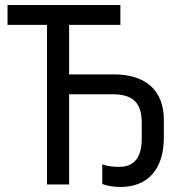

<svg xmlns="http://www.w3.org/2000/svg" viewBox="-20 -734 741 764"><path d="M460 10C561 10 632 -53 632 -187V-257C632 -374 560 -438 433 -438H255V-635H459V-714H10V-635H167V0H255V-359H427C512 -359 544 -322 544 -245V-181C544 -89 496 -70 455 -70C427 -70 406 -73 387 -80V-2C403 5 430 10 460 10Z"/></svg>

Font: Noto Sans Thai
Style: Regular
Weight: 400
Designer: Monotype Design Team
Foundry: Monotype Imaging Inc.
Version: Version 1.901